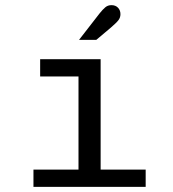

<svg xmlns="http://www.w3.org/2000/svg" viewBox="-20 -726 672 746"><path d="M110 0V-67H285V-429H136V-496H371V-67H546V0ZM287 -571 367 -674Q379 -689 389 -697.5Q399 -706 413 -706Q429 -706 438.5 -696Q448 -686 448 -671Q448 -658 440.5 -648Q433 -638 411 -619L354 -571Z"/></svg>

Font: Atkinson Hyperlegible Mono ExtraLight
Style: Regular
Weight: 400
Monospace: yes
Version: Version 2.001